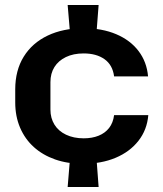

<svg xmlns="http://www.w3.org/2000/svg" viewBox="-20 -749 652 769"><path d="M262 -599 251 -729H375L365 -599ZM251 0 262 -134H365L375 0ZM312 -93Q250 -93 200.5 -110.5Q151 -128 115.5 -160Q80 -192 60.5 -237.5Q41 -283 41 -339V-391Q41 -467 75 -522Q109 -577 171 -606.5Q233 -636 315 -636Q389 -636 445.5 -612Q502 -588 535 -544.5Q568 -501 573 -443H437Q431 -489 398.5 -512Q366 -535 315 -535Q274 -535 244 -520.5Q214 -506 198 -480.5Q182 -455 182 -420V-310Q182 -276 198 -250Q214 -224 244.5 -209.5Q275 -195 315 -195Q349 -195 375 -205.5Q401 -216 417 -236.5Q433 -257 437 -288H574Q569 -229 534.5 -185Q500 -141 443 -117Q386 -93 312 -93Z"/></svg>

Font: Hubot Sans Condensed ExtraLight SemiBold
Style: Regular
Weight: 600
Version: Version 2.000